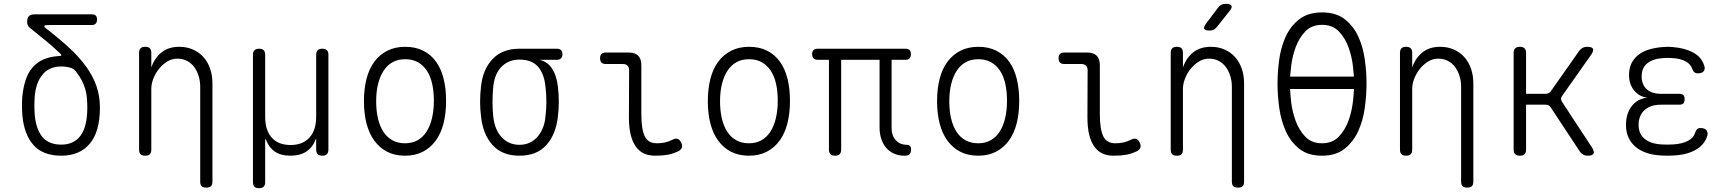

<svg xmlns="http://www.w3.org/2000/svg" viewBox="-20 -805 9040 1005"><path d="M224 -654Q291 -602 343 -554Q395 -506 430.5 -457Q466 -408 484.5 -355.5Q503 -303 503 -242Q503 -116 450 -53Q397 10 301 10Q205 10 155.5 -45.5Q106 -101 97 -202Q95 -227 95 -252Q95 -277 97 -302Q102 -349 114.5 -387Q127 -425 150.5 -452Q174 -479 208 -494Q242 -509 291 -512Q300 -512 301 -515Q302 -518 296 -524Q265 -554 226 -586.5Q187 -619 138 -658Q130 -664 126 -672Q122 -680 122 -690Q122 -711 131.5 -720.5Q141 -730 162 -730H461Q475 -730 481.5 -723Q488 -716 488 -703Q488 -689 481 -681.5Q474 -674 460 -674H231Q214 -674 212 -669Q210 -664 224 -654ZM380 -428Q368 -445 347 -451Q326 -457 300 -457Q238 -457 203 -415Q168 -373 162 -302Q160 -277 160 -252Q160 -227 162 -202Q169 -128 202 -88Q235 -48 301 -48Q367 -48 402 -95.5Q437 -143 437 -242Q437 -271 434.5 -295.5Q432 -320 425.5 -341.5Q419 -363 408 -384Q397 -405 380 -428Z M772 -341V-22Q772 -6 764.5 2Q757 10 740 10Q723 10 715.5 2Q708 -6 708 -22V-528Q708 -544 715.5 -552Q723 -560 740 -560Q757 -560 764.5 -552Q772 -544 772 -528V-452Q790 -503 826.5 -531.5Q863 -560 918 -560Q958 -560 990.5 -545.5Q1023 -531 1045.5 -505.5Q1068 -480 1080 -445Q1092 -410 1092 -368V145Q1092 162 1084.5 169.5Q1077 177 1060 177Q1043 177 1035.5 169.5Q1028 162 1028 145V-351Q1028 -380 1020 -406.5Q1012 -433 997 -453.5Q982 -474 959.5 -486Q937 -498 908 -498Q880 -498 855.5 -483Q831 -468 812.5 -445Q794 -422 783 -394Q772 -366 772 -341Z M1336 180Q1319 180 1311.5 172Q1304 164 1304 148V-518Q1304 -534 1312 -542Q1320 -550 1336 -550Q1353 -550 1360.5 -542Q1368 -534 1368 -518V-194Q1368 -123 1402.5 -84.5Q1437 -46 1501 -46Q1564 -46 1599.5 -84.5Q1635 -123 1635 -194V-518Q1635 -534 1643 -542Q1651 -550 1667 -550Q1684 -550 1691.5 -542Q1699 -534 1699 -518V-22Q1699 -6 1691 2Q1683 10 1667 10Q1651 10 1643 2Q1635 -6 1635 -22V-69Q1635 -78 1635 -79Q1634 -79 1634 -79Q1634 -79 1630 -70Q1615 -32 1582.5 -11Q1550 10 1500 10Q1451 10 1419.5 -11Q1388 -32 1374 -70Q1370 -78 1369 -78Q1368 -78 1368 -69V148Q1368 164 1360.5 172Q1353 180 1336 180Z M2100 10Q2047 10 2007 -10.5Q1967 -31 1939.5 -68.5Q1912 -106 1898.5 -158.5Q1885 -211 1885 -275Q1885 -340 1898.5 -392.5Q1912 -445 1939.5 -482Q1967 -519 2007.5 -539.5Q2048 -560 2101 -560Q2155 -560 2195.5 -539.5Q2236 -519 2262.5 -482Q2289 -445 2302 -393Q2315 -341 2315 -277Q2315 -212 2301.5 -159Q2288 -106 2260.5 -68.5Q2233 -31 2193 -10.5Q2153 10 2100 10ZM2100 -55Q2137 -55 2165 -70.5Q2193 -86 2212 -115Q2231 -144 2241 -185.5Q2251 -227 2251 -277Q2251 -327 2242 -367Q2233 -407 2214 -435.5Q2195 -464 2167 -479.5Q2139 -495 2101 -495Q2063 -495 2035 -479.5Q2007 -464 1988 -435Q1969 -406 1959 -365.5Q1949 -325 1949 -275Q1949 -225 1958.5 -184.5Q1968 -144 1987 -115Q2006 -86 2034.5 -70.5Q2063 -55 2100 -55Z M2895 -492H2804Q2848 -481 2871 -444Q2894 -407 2900 -353Q2905 -313 2905 -273Q2905 -233 2900 -194Q2890 -102 2840 -46Q2790 10 2699 10Q2608 10 2558 -46Q2508 -102 2498 -194Q2493 -233 2493 -273Q2493 -313 2498 -353Q2507 -441 2558 -495.5Q2609 -550 2699 -550H2895Q2909 -550 2916.5 -542.5Q2924 -535 2924 -521Q2924 -507 2916.5 -499.5Q2909 -492 2895 -492ZM2699 -47Q2727 -47 2750 -57Q2773 -67 2791 -86.5Q2809 -106 2820.5 -133Q2832 -160 2835 -194Q2840 -233 2840 -273Q2840 -313 2835 -353Q2828 -420 2795.5 -456.5Q2763 -493 2699 -493Q2644 -493 2607 -457.5Q2570 -422 2562 -353Q2558 -313 2558 -273Q2558 -233 2562 -194Q2570 -124 2607 -85.5Q2644 -47 2699 -47Z M3337 -209Q3337 -128 3355 -91.5Q3373 -55 3418 -55Q3440 -55 3459.5 -59Q3479 -63 3501 -74Q3516 -82 3527 -78Q3538 -74 3545 -60Q3553 -45 3549.5 -33.5Q3546 -22 3532 -14Q3503 0 3475 5Q3447 10 3410 10Q3377 10 3352 -1Q3327 -12 3309 -36.5Q3291 -61 3281.5 -99Q3272 -137 3272 -191L3273 -437Q3273 -453 3264.5 -461.5Q3256 -470 3239 -470H3150Q3136 -470 3128.5 -477.5Q3121 -485 3121 -500Q3121 -515 3128.5 -522.5Q3136 -530 3151 -530H3270Q3304 -530 3320.5 -513.5Q3337 -497 3337 -463Z M3900 10Q3847 10 3807 -10.5Q3767 -31 3739.5 -68.5Q3712 -106 3698.5 -158.5Q3685 -211 3685 -275Q3685 -340 3698.5 -392.5Q3712 -445 3739.5 -482Q3767 -519 3807.5 -539.5Q3848 -560 3901 -560Q3955 -560 3995.5 -539.5Q4036 -519 4062.5 -482Q4089 -445 4102 -393Q4115 -341 4115 -277Q4115 -212 4101.5 -159Q4088 -106 4060.5 -68.5Q4033 -31 3993 -10.5Q3953 10 3900 10ZM3900 -55Q3937 -55 3965 -70.5Q3993 -86 4012 -115Q4031 -144 4041 -185.5Q4051 -227 4051 -277Q4051 -327 4042 -367Q4033 -407 4014 -435.5Q3995 -464 3967 -479.5Q3939 -495 3901 -495Q3863 -495 3835 -479.5Q3807 -464 3788 -435Q3769 -406 3759 -365.5Q3749 -325 3749 -275Q3749 -225 3758.5 -184.5Q3768 -144 3787 -115Q3806 -86 3834.5 -70.5Q3863 -55 3900 -55Z M4714 10Q4684 10 4659.5 -1Q4635 -12 4618.5 -31.5Q4602 -51 4593 -78Q4584 -105 4584 -136V-492H4383V-22Q4383 -6 4375 2Q4367 10 4351 10Q4335 10 4327 2Q4319 -6 4319 -22V-492H4261Q4246 -492 4238.5 -499.5Q4231 -507 4231 -521Q4231 -536 4238.5 -543Q4246 -550 4260 -550H4720Q4734 -550 4741 -543Q4748 -536 4748 -521Q4748 -507 4741 -499.5Q4734 -492 4720 -492H4647V-134Q4647 -95 4668.5 -71.5Q4690 -48 4724 -47Q4737 -47 4743 -41Q4749 -35 4749 -23Q4749 -5 4741 2.5Q4733 10 4714 10Z M5100 10Q5047 10 5007 -10.5Q4967 -31 4939.5 -68.5Q4912 -106 4898.5 -158.5Q4885 -211 4885 -275Q4885 -340 4898.5 -392.5Q4912 -445 4939.5 -482Q4967 -519 5007.5 -539.5Q5048 -560 5101 -560Q5155 -560 5195.5 -539.5Q5236 -519 5262.5 -482Q5289 -445 5302 -393Q5315 -341 5315 -277Q5315 -212 5301.5 -159Q5288 -106 5260.5 -68.5Q5233 -31 5193 -10.5Q5153 10 5100 10ZM5100 -55Q5137 -55 5165 -70.5Q5193 -86 5212 -115Q5231 -144 5241 -185.5Q5251 -227 5251 -277Q5251 -327 5242 -367Q5233 -407 5214 -435.5Q5195 -464 5167 -479.5Q5139 -495 5101 -495Q5063 -495 5035 -479.5Q5007 -464 4988 -435Q4969 -406 4959 -365.5Q4949 -325 4949 -275Q4949 -225 4958.5 -184.5Q4968 -144 4987 -115Q5006 -86 5034.5 -70.5Q5063 -55 5100 -55Z M5737 -209Q5737 -128 5755 -91.5Q5773 -55 5818 -55Q5840 -55 5859.5 -59Q5879 -63 5901 -74Q5916 -82 5927 -78Q5938 -74 5945 -60Q5953 -45 5949.5 -33.5Q5946 -22 5932 -14Q5903 0 5875 5Q5847 10 5810 10Q5777 10 5752 -1Q5727 -12 5709 -36.5Q5691 -61 5681.5 -99Q5672 -137 5672 -191L5673 -437Q5673 -453 5664.5 -461.5Q5656 -470 5639 -470H5550Q5536 -470 5528.5 -477.5Q5521 -485 5521 -500Q5521 -515 5528.5 -522.5Q5536 -530 5551 -530H5670Q5704 -530 5720.5 -513.5Q5737 -497 5737 -463Z M6172 -341V-22Q6172 -6 6164.5 2Q6157 10 6140 10Q6123 10 6115.5 2Q6108 -6 6108 -22V-528Q6108 -544 6115.5 -552Q6123 -560 6140 -560Q6157 -560 6164.5 -552Q6172 -544 6172 -528V-452Q6190 -503 6226.5 -531.5Q6263 -560 6318 -560Q6358 -560 6390.5 -545.5Q6423 -531 6445.5 -505.5Q6468 -480 6480 -445Q6492 -410 6492 -368V145Q6492 162 6484.5 169.5Q6477 177 6460 177Q6443 177 6435.5 169.5Q6428 162 6428 145V-351Q6428 -380 6420 -406.5Q6412 -433 6397 -453.5Q6382 -474 6359.5 -486Q6337 -498 6308 -498Q6280 -498 6255.5 -483Q6231 -468 6212.5 -445Q6194 -422 6183 -394Q6172 -366 6172 -341ZM6349 -663Q6341 -653 6332 -649Q6323 -645 6311 -645Q6288 -645 6283.5 -654Q6279 -663 6293 -682L6356 -765Q6363 -775 6373 -780Q6383 -785 6396 -785Q6421 -785 6426 -775Q6431 -765 6415 -746Z M6900 10Q6826 10 6780.5 -26.5Q6735 -63 6710 -119Q6685 -175 6676 -241Q6667 -307 6667 -367Q6667 -425 6675.5 -490.5Q6684 -556 6709 -611.5Q6734 -667 6780 -703.5Q6826 -740 6900 -740Q6974 -740 7019.5 -704Q7065 -668 7090 -613Q7115 -558 7124 -492.5Q7133 -427 7133 -369Q7133 -308 7124 -241.5Q7115 -175 7089.5 -119Q7064 -63 7018.5 -26.5Q6973 10 6900 10ZM6900 -55Q6954 -55 6987 -89Q7020 -123 7038 -172Q7056 -221 7062 -275Q7066 -310 7067 -339H6733Q6734 -310 6738 -274Q6744 -221 6762 -172Q6780 -123 6813 -89Q6846 -55 6900 -55ZM7067 -404Q7065 -428 7062 -457Q7056 -510 7038 -559Q7020 -608 6987 -641.5Q6954 -675 6900 -675Q6846 -675 6813 -641Q6780 -607 6762 -558Q6744 -509 6738 -456Q6735 -428 6733 -404Z M7372 -341V-22Q7372 -6 7364.5 2Q7357 10 7340 10Q7323 10 7315.5 2Q7308 -6 7308 -22V-528Q7308 -544 7315.5 -552Q7323 -560 7340 -560Q7357 -560 7364.5 -552Q7372 -544 7372 -528V-452Q7390 -503 7426.5 -531.5Q7463 -560 7518 -560Q7558 -560 7590.5 -545.5Q7623 -531 7645.5 -505.5Q7668 -480 7680 -445Q7692 -410 7692 -368V145Q7692 162 7684.5 169.5Q7677 177 7660 177Q7643 177 7635.5 169.5Q7628 162 7628 145V-351Q7628 -380 7620 -406.5Q7612 -433 7597 -453.5Q7582 -474 7559.5 -486Q7537 -498 7508 -498Q7480 -498 7455.5 -483Q7431 -468 7412.5 -445Q7394 -422 7383 -394Q7372 -366 7372 -341Z M7936 10Q7919 10 7911 2Q7903 -6 7903 -22V-528Q7903 -544 7911 -552Q7919 -560 7936 -560Q7952 -560 7960 -552Q7968 -544 7968 -528V-314H8071Q8079 -314 8086 -317.5Q8093 -321 8098 -328L8247 -540Q8255 -550 8265 -555Q8275 -560 8287 -560Q8313 -560 8318 -550Q8323 -540 8309 -519L8156 -302Q8151 -295 8151 -288Q8151 -281 8155 -274L8313 -33Q8327 -11 8321 -0.5Q8315 10 8290 10Q8277 10 8267.5 4.5Q8258 -1 8250 -11L8097 -243Q8092 -250 8086 -253.5Q8080 -257 8071 -257H7968V-22Q7968 -6 7960 2Q7952 10 7936 10Z M8900 -463Q8904 -454 8903 -446Q8902 -438 8898 -432.5Q8894 -427 8885.5 -424Q8877 -421 8865 -421Q8861 -421 8857 -422.5Q8853 -424 8850 -426Q8847 -428 8844 -432.5Q8841 -437 8839 -442Q8831 -469 8803 -484Q8775 -499 8733 -501Q8721 -502 8709.5 -502Q8698 -502 8686 -501Q8633 -498 8603 -474Q8573 -450 8573 -405Q8573 -363 8599 -338.5Q8625 -314 8675 -314H8770Q8785 -314 8791.5 -307Q8798 -300 8798 -286Q8798 -271 8791.5 -264Q8785 -257 8770 -257H8674Q8619 -257 8588 -228.5Q8557 -200 8557 -151Q8557 -104 8589 -78Q8621 -52 8677 -49Q8692 -48 8707.5 -48Q8723 -48 8738 -49Q8786 -52 8816 -68Q8846 -84 8854 -113Q8856 -119 8858.5 -123Q8861 -127 8864 -129.5Q8867 -132 8871 -133.5Q8875 -135 8880 -135Q8891 -135 8899.5 -132Q8908 -129 8912.5 -123Q8917 -117 8918 -109.5Q8919 -102 8916 -92Q8901 -46 8854.5 -20Q8808 6 8738 9Q8723 10 8707.5 10Q8692 10 8677 9Q8634 7 8599.5 -4.5Q8565 -16 8541 -36.5Q8517 -57 8504 -85.5Q8491 -114 8491 -151Q8491 -211 8521.5 -250Q8552 -289 8604 -294Q8561 -298 8534 -331Q8507 -364 8507 -412Q8507 -447 8519.5 -473Q8532 -499 8555.5 -517.5Q8579 -536 8612 -546Q8645 -556 8686 -559Q8698 -560 8709.5 -560Q8721 -560 8733 -559Q8798 -554 8842 -530.5Q8886 -507 8900 -463Z"/></svg>

Font: Maple Mono NL ExtraLight
Style: Regular
Weight: 275
Monospace: yes
Designer: subframe7536
Version: Version 7.000